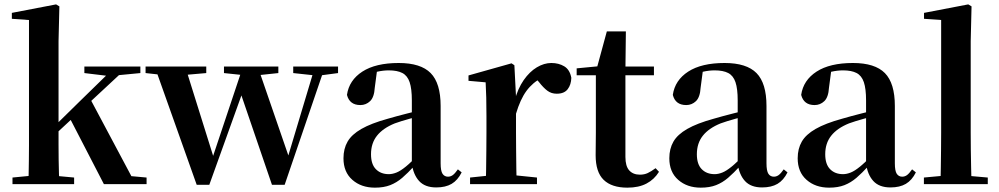

<svg xmlns="http://www.w3.org/2000/svg" viewBox="-20 -839 4552 875"><path d="M36.9 0V-29.9L142.8 -40.2H206.6L317.8 -29.9V0ZM109.1 0Q110.1 -18.1 110.6 -47.2Q111.1 -76.3 111.6 -110.2Q112.1 -144.1 112.1 -176.8Q112.1 -209.5 112.1 -234.8V-747.8L34 -753.3V-780.3L235.6 -819L250.6 -810L246.8 -650.9V-240.9Q246.8 -213.4 246.8 -179.5Q246.8 -145.6 247.3 -110.9Q247.8 -76.3 248.7 -47.2Q249.6 -18.1 250.6 0ZM177.7 -176.5V-220.2H183.6L343.8 -377.6L505.8 -535.7H564.2ZM453.4 0 298.1 -300.5 392.2 -386.5 578.7 -36.2 648 -29.9V0ZM364.5 -506V-535.7H619.7V-506L503.4 -494.8L482.5 -491.8Z M876.4 3.1 685 -535.7H824L958.7 -105.2L943.1 -104.5L947.6 -117.6L1087.4 -535.7H1154.5L1303.1 -104.5H1285.8L1289.8 -116.3L1415.6 -535.7H1461.2L1277.3 3.1H1219.4L1065.9 -445.9H1095.5L1088.1 -426L933.9 3.1ZM643.4 -506V-535.7H920V-506L791.1 -494.8H746.1ZM1000.7 -506V-535.7H1248.5V-506L1142.9 -494.8H1107.2ZM1316.3 -506V-535.7H1520.6V-506L1436.5 -494.8H1420.3Z M1688.6 16.2Q1626.2 16.2 1585.8 -19.4Q1545.3 -54.9 1545.3 -117.6Q1545.3 -161.2 1564 -193.6Q1582.7 -226.1 1627.1 -251.5Q1671.6 -277 1747.4 -297.9Q1786.8 -309.4 1836.4 -322Q1886 -334.6 1926 -344.4V-318.9Q1886 -308.9 1846 -297.6Q1805.9 -286.4 1779.1 -276.7Q1725.3 -254.9 1698.1 -220.6Q1670.8 -186.4 1670.8 -135.9Q1670.8 -90.4 1693.1 -67.9Q1715.3 -45.3 1752 -45.3Q1768.3 -45.3 1786.7 -52.6Q1805.1 -59.9 1829.4 -79.7Q1853.8 -99.4 1887.3 -135.5L1902.8 -82.4H1867.7Q1838.6 -50.6 1813.2 -28.7Q1787.7 -6.8 1758.4 4.7Q1729 16.2 1688.6 16.2ZM1968.1 15.2Q1916.6 15.2 1889.9 -14.2Q1863.2 -43.6 1856.9 -94V-96.5V-381.4Q1856.9 -434.7 1846.8 -464.5Q1836.7 -494.3 1813.6 -506.3Q1790.5 -518.3 1752 -518.3Q1726.4 -518.3 1699.3 -512.2Q1672.2 -506.1 1635.8 -491.2L1698.1 -516.3L1687.9 -439.2Q1685.3 -395.9 1666.6 -378Q1647.8 -360.2 1622.3 -360.2Q1573.1 -360.2 1561.2 -406.5Q1570.9 -473.5 1631.4 -512.7Q1691.9 -551.9 1797.1 -551.9Q1897.4 -551.9 1942.7 -505.9Q1988.1 -459.8 1988.1 -356.2V-94.8Q1988.1 -60.3 1996.8 -47Q2005.6 -33.8 2021.7 -33.8Q2033.3 -33.8 2043.3 -40.9Q2053.3 -48.1 2066.7 -67.2L2083.9 -53.4Q2066 -17.5 2038.2 -1.1Q2010.4 15.2 1968.1 15.2Z M2122.2 0V-29.9L2230.3 -41.2H2316.8L2427.2 -29.9V0ZM2193.2 0Q2194.9 -25.5 2195.4 -67.4Q2195.9 -109.4 2196.4 -154.8Q2196.9 -200.3 2196.9 -234.8V-310.2Q2196.9 -360.7 2196 -394.1Q2195.2 -427.5 2193.2 -463.8L2115.1 -470.7V-495.2L2311.2 -550.4L2324.2 -541.7L2331.6 -398.7V-397.7V-234.8Q2331.6 -200.3 2332.1 -154.8Q2332.6 -109.4 2333.1 -67.4Q2333.6 -25.5 2334.6 0ZM2331.4 -320.2 2298.3 -380.9H2325.4Q2340 -435.6 2366.6 -473.9Q2393.3 -512.2 2426.4 -532.1Q2459.5 -551.9 2492.6 -551.9Q2526.2 -551.9 2551.4 -536.8Q2576.7 -521.7 2583.7 -484.5Q2582.9 -453.2 2567.2 -432.6Q2551.4 -411.9 2517.2 -411.9Q2492.5 -411.9 2474.2 -425.8Q2456 -439.6 2436.8 -464.4L2413.8 -490.9L2450.4 -485.1Q2407.5 -463.1 2379.2 -424.7Q2350.9 -386.2 2331.4 -320.2Z M2763.4 -496.1V-535.7H2960.2V-496.1ZM2839.1 16.2Q2767.7 16.2 2731.1 -19.3Q2694.5 -54.8 2694.5 -131.7Q2694.5 -159.8 2695 -182.4Q2695.5 -205 2695.5 -234.7V-496.1H2608V-527.5L2717.7 -538L2699.1 -525.2L2745.5 -695.8H2832.3L2830.2 -519.3V-508.7V-123.8Q2830.2 -81.6 2847.7 -62.3Q2865.2 -43 2896.3 -43Q2916.4 -43 2932 -50.4Q2947.7 -57.9 2967.7 -72.5L2983.2 -56Q2961.7 -21.1 2926.3 -2.5Q2890.9 16.2 2839.1 16.2Z M3173.6 16.2Q3111.2 16.2 3070.8 -19.4Q3030.3 -54.9 3030.3 -117.6Q3030.3 -161.2 3049 -193.6Q3067.7 -226.1 3112.1 -251.5Q3156.6 -277 3232.4 -297.9Q3271.8 -309.4 3321.4 -322Q3371 -334.6 3411 -344.4V-318.9Q3371 -308.9 3331 -297.6Q3290.9 -286.4 3264.1 -276.7Q3210.3 -254.9 3183.1 -220.6Q3155.8 -186.4 3155.8 -135.9Q3155.8 -90.4 3178.1 -67.9Q3200.3 -45.3 3237 -45.3Q3253.3 -45.3 3271.7 -52.6Q3290.1 -59.9 3314.4 -79.7Q3338.8 -99.4 3372.3 -135.5L3387.8 -82.4H3352.7Q3323.6 -50.6 3298.2 -28.7Q3272.7 -6.8 3243.4 4.7Q3214 16.2 3173.6 16.2ZM3453.1 15.2Q3401.6 15.2 3374.9 -14.2Q3348.2 -43.6 3341.9 -94V-96.5V-381.4Q3341.9 -434.7 3331.8 -464.5Q3321.7 -494.3 3298.6 -506.3Q3275.5 -518.3 3237 -518.3Q3211.4 -518.3 3184.3 -512.2Q3157.2 -506.1 3120.8 -491.2L3183.1 -516.3L3172.9 -439.2Q3170.3 -395.9 3151.6 -378Q3132.8 -360.2 3107.3 -360.2Q3058.1 -360.2 3046.2 -406.5Q3055.9 -473.5 3116.4 -512.7Q3176.9 -551.9 3282.1 -551.9Q3382.4 -551.9 3427.7 -505.9Q3473.1 -459.8 3473.1 -356.2V-94.8Q3473.1 -60.3 3481.8 -47Q3490.6 -33.8 3506.7 -33.8Q3518.3 -33.8 3528.3 -40.9Q3538.3 -48.1 3551.7 -67.2L3568.9 -53.4Q3551 -17.5 3523.2 -1.1Q3495.4 15.2 3453.1 15.2Z M3758.6 16.2Q3696.2 16.2 3655.8 -19.4Q3615.3 -54.9 3615.3 -117.6Q3615.3 -161.2 3634 -193.6Q3652.7 -226.1 3697.1 -251.5Q3741.6 -277 3817.4 -297.9Q3856.8 -309.4 3906.4 -322Q3956 -334.6 3996 -344.4V-318.9Q3956 -308.9 3916 -297.6Q3875.9 -286.4 3849.1 -276.7Q3795.3 -254.9 3768.1 -220.6Q3740.8 -186.4 3740.8 -135.9Q3740.8 -90.4 3763.1 -67.9Q3785.3 -45.3 3822 -45.3Q3838.3 -45.3 3856.7 -52.6Q3875.1 -59.9 3899.4 -79.7Q3923.8 -99.4 3957.3 -135.5L3972.8 -82.4H3937.7Q3908.6 -50.6 3883.2 -28.7Q3857.7 -6.8 3828.4 4.7Q3799 16.2 3758.6 16.2ZM4038.1 15.2Q3986.6 15.2 3959.9 -14.2Q3933.2 -43.6 3926.9 -94V-96.5V-381.4Q3926.9 -434.7 3916.8 -464.5Q3906.7 -494.3 3883.6 -506.3Q3860.5 -518.3 3822 -518.3Q3796.4 -518.3 3769.3 -512.2Q3742.2 -506.1 3705.8 -491.2L3768.1 -516.3L3757.9 -439.2Q3755.3 -395.9 3736.6 -378Q3717.8 -360.2 3692.3 -360.2Q3643.1 -360.2 3631.2 -406.5Q3640.9 -473.5 3701.4 -512.7Q3761.9 -551.9 3867.1 -551.9Q3967.4 -551.9 4012.7 -505.9Q4058.1 -459.8 4058.1 -356.2V-94.8Q4058.1 -60.3 4066.8 -47Q4075.6 -33.8 4091.7 -33.8Q4103.3 -33.8 4113.3 -40.9Q4123.3 -48.1 4136.7 -67.2L4153.9 -53.4Q4136 -17.5 4108.2 -1.1Q4080.4 15.2 4038.1 15.2Z M4190.5 0V-29.9L4302.2 -40.2H4365L4481.6 -29.9V0ZM4266.1 0Q4267.1 -35.1 4267.6 -75.2Q4268.1 -115.3 4268.6 -156.4Q4269.1 -197.6 4269.1 -234.8V-747.8L4191 -753.3V-780.3L4392.6 -819L4407.6 -810L4403.8 -650.9V-234.8Q4403.8 -197.6 4404.3 -156.4Q4404.8 -115.3 4405.7 -75.2Q4406.6 -35.1 4407.6 0Z"/></svg>

Font: Noto Serif KR ExtraLight
Style: Regular
Weight: 200
Designer: Ryoko NISHIZUKA 西塚涼子 (kana & ideographs); Frank Grießhammer (Latin, Greek & Cyrillic); Wenlong ZHANG 张文龙 (bopomofo); San
Foundry: Adobe
Version: Version 2.002-H1;hotconv 1.1.0;makeotfexe 2.6.0